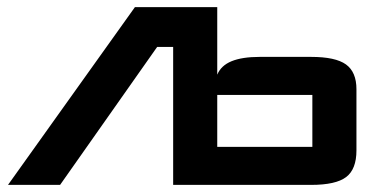

<svg xmlns="http://www.w3.org/2000/svg" viewBox="-20 -520 1098 540"><path d="M2.5 0 359.5 -500H591V-310Q601.5 -335.5 631.2 -347.8Q661 -360 710.5 -360H855Q923.5 -360 953 -338.8Q982.5 -317.5 982.5 -269V-97Q982.5 -44 953.5 -22Q924.5 0 855 0H467V-388H422L149 0ZM591 -107H858.5Q858.5 -107 858.5 -107Q858.5 -107 858.5 -107V-253Q858.5 -253 858.5 -253Q858.5 -253 858.5 -253H591Z"/></svg>

Font: Science Gothic
Style: Regular
Weight: 400
Designer: Thomas Phinney, Vassil Kateliev, Brandon Buerkle
Foundry: Font Detective LLC
Version: Version 1.018